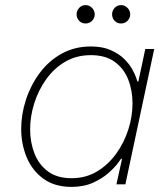

<svg xmlns="http://www.w3.org/2000/svg" viewBox="-20 -722 639 752"><path d="M336 -540Q381 -540 413 -526Q445 -512 465.5 -492Q486 -472 497.5 -451.5Q509 -431 513.5 -417Q518 -403 518 -403H522L549 -530H584L471 0H436L458 -100H454Q454 -100 442 -83.5Q430 -67 405.5 -45Q381 -23 344.5 -6.5Q308 10 260 10Q194 10 150 -22Q106 -54 84.5 -106Q63 -158 63 -217Q63 -274 81.5 -331Q100 -388 135 -435.5Q170 -483 221 -511.5Q272 -540 336 -540ZM336 -506Q279 -506 235 -480Q191 -454 160.5 -411Q130 -368 114 -317Q98 -266 98 -215Q98 -165 115 -121Q132 -77 168 -50.5Q204 -24 260 -24Q316 -24 360 -50.5Q404 -77 435 -120Q466 -163 482.5 -214.5Q499 -266 499 -317Q499 -368 482 -411Q465 -454 429 -480Q393 -506 336 -506ZM454 -630Q439 -630 429 -640.5Q419 -651 419 -666Q419 -680 429 -691Q439 -702 454 -702Q469 -702 479.5 -691Q490 -680 490 -666Q490 -651 479.5 -640.5Q469 -630 454 -630ZM315 -630Q300 -630 290 -640.5Q280 -651 280 -666Q280 -680 290 -691Q300 -702 315 -702Q330 -702 340.5 -691Q351 -680 351 -666Q351 -651 340.5 -640.5Q330 -630 315 -630Z"/></svg>

Font: Be Vietnam Pro Variable Thin
Style: Italic
Weight: 100
Italic angle: -12°
Designer: Lam Bao, Tony Le, Vietanh Nguyen
Foundry: Yellow Type Foundry
Version: Version 1.002